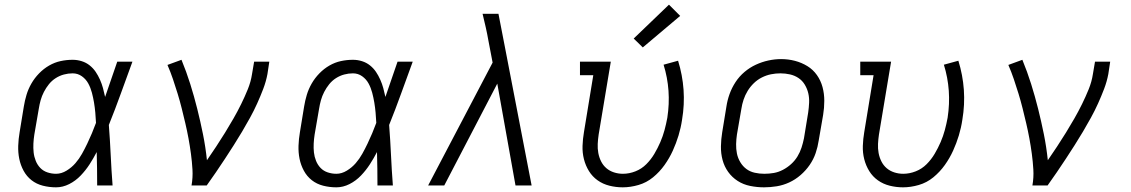

<svg xmlns="http://www.w3.org/2000/svg" viewBox="-20 -794 4840 822"><path d="M220 8Q191 8 163.5 1Q136 -6 115 -22.5Q94 -39 81 -63Q68 -87 62.5 -114Q57 -141 58 -170Q59 -199 64 -228L82 -338Q86 -363 93.5 -388Q101 -413 114.5 -436.5Q128 -460 147.5 -480Q167 -500 190.5 -513.5Q214 -527 239.5 -532.5Q265 -538 291 -538Q311 -538 330 -532Q349 -526 364 -514Q379 -502 389.5 -486.5Q400 -471 408 -453Q416 -435 421 -416.5Q426 -398 430 -379Q443 -417 456 -454.5Q469 -492 482 -530H547Q522 -462 497.5 -394Q473 -326 446 -259Q451 -194 454 -129.5Q457 -65 462 0H396Q396 -36 395.5 -72Q395 -108 394 -143Q380 -116 363.5 -90.5Q347 -65 325.5 -42.5Q304 -20 276.5 -6Q249 8 220 8ZM220 -50Q243 -50 265 -63.5Q287 -77 303 -95.5Q319 -114 331 -135.5Q343 -157 353.5 -179Q364 -201 373.5 -223.5Q383 -246 391 -268Q390 -290 388 -312Q386 -334 382.5 -355Q379 -376 373.5 -397Q368 -418 358 -436.5Q348 -455 330.5 -467.5Q313 -480 291 -480Q272 -480 253.5 -475Q235 -470 218.5 -459.5Q202 -449 189.5 -433.5Q177 -418 168 -400.5Q159 -383 154 -365Q149 -347 146 -328L127 -218Q124 -199 123 -179.5Q122 -160 124 -141.5Q126 -123 133 -105.5Q140 -88 152.5 -75Q165 -62 183 -56Q201 -50 220 -50Z M800 0Q806 -34 804 -68Q802 -102 797.5 -135.5Q793 -169 787 -201.5Q781 -234 773.5 -266Q766 -298 758 -330Q750 -362 740.5 -393Q731 -424 720.5 -455Q710 -486 697 -516L757 -538Q778 -487 794.5 -434.5Q811 -382 824.5 -328Q838 -274 849 -219.5Q860 -165 866 -108Q886 -137 905.5 -166.5Q925 -196 943.5 -226Q962 -256 979.5 -286.5Q997 -317 1012.5 -348.5Q1028 -380 1041 -412Q1054 -444 1059 -477L1068 -530H1133L1125 -477Q1119 -445 1107 -413.5Q1095 -382 1081 -351Q1067 -320 1050.5 -290Q1034 -260 1016.5 -230.5Q999 -201 980.5 -172Q962 -143 943 -114Q924 -85 904.5 -56.5Q885 -28 865 0Z M1420 8Q1391 8 1363.5 1Q1336 -6 1315 -22.5Q1294 -39 1281 -63Q1268 -87 1262.5 -114Q1257 -141 1258 -170Q1259 -199 1264 -228L1282 -338Q1286 -363 1293.5 -388Q1301 -413 1314.5 -436.5Q1328 -460 1347.5 -480Q1367 -500 1390.5 -513.5Q1414 -527 1439.5 -532.5Q1465 -538 1491 -538Q1511 -538 1530 -532Q1549 -526 1564 -514Q1579 -502 1589.5 -486.5Q1600 -471 1608 -453Q1616 -435 1621 -416.5Q1626 -398 1630 -379Q1643 -417 1656 -454.5Q1669 -492 1682 -530H1747Q1722 -462 1697.5 -394Q1673 -326 1646 -259Q1651 -194 1654 -129.5Q1657 -65 1662 0H1596Q1596 -36 1595.5 -72Q1595 -108 1594 -143Q1580 -116 1563.5 -90.5Q1547 -65 1525.5 -42.5Q1504 -20 1476.5 -6Q1449 8 1420 8ZM1420 -50Q1443 -50 1465 -63.5Q1487 -77 1503 -95.5Q1519 -114 1531 -135.5Q1543 -157 1553.5 -179Q1564 -201 1573.5 -223.5Q1583 -246 1591 -268Q1590 -290 1588 -312Q1586 -334 1582.5 -355Q1579 -376 1573.5 -397Q1568 -418 1558 -436.5Q1548 -455 1530.5 -467.5Q1513 -480 1491 -480Q1472 -480 1453.5 -475Q1435 -470 1418.5 -459.5Q1402 -449 1389.5 -433.5Q1377 -418 1368 -400.5Q1359 -383 1354 -365Q1349 -347 1346 -328L1327 -218Q1324 -199 1323 -179.5Q1322 -160 1324 -141.5Q1326 -123 1333 -105.5Q1340 -88 1352.5 -75Q1365 -62 1383 -56Q1401 -50 1420 -50Z M1813 0 2089 -526 2071 -620Q2066 -649 2059.5 -677.5Q2053 -706 2046 -735H2114L2141 -596L2256 0H2187L2109 -436L1882 0Z M2646 8Q2617 8 2589 1Q2561 -6 2538.5 -22Q2516 -38 2501.5 -61.5Q2487 -85 2480 -112.5Q2473 -140 2474 -169.5Q2475 -199 2480 -228L2520 -472H2463V-530H2595L2543 -218Q2540 -198 2539 -178Q2538 -158 2541.5 -139Q2545 -120 2553.5 -103Q2562 -86 2576 -74Q2590 -62 2608.5 -56Q2627 -50 2647 -50Q2674 -50 2700.5 -60.5Q2727 -71 2747 -91Q2767 -111 2781.5 -135.5Q2796 -160 2807 -185.5Q2818 -211 2825 -237Q2832 -263 2837 -290Q2846 -349 2842 -405.5Q2838 -462 2821 -517L2883 -534Q2902 -473 2906.5 -409.5Q2911 -346 2900 -281Q2895 -247 2885 -214Q2875 -181 2860.5 -149Q2846 -117 2825 -87.5Q2804 -58 2776 -35Q2748 -12 2713.5 -2Q2679 8 2646 8ZM2732 -591 2693 -629 2844 -774 2892 -726Z M3251 8Q3221 8 3191.5 2Q3162 -4 3138 -19.5Q3114 -35 3097.5 -58Q3081 -81 3073.5 -109Q3066 -137 3066.5 -167.5Q3067 -198 3072 -228L3090 -338Q3094 -365 3103.5 -391.5Q3113 -418 3129 -442.5Q3145 -467 3167.5 -486Q3190 -505 3216 -517Q3242 -529 3269.5 -535Q3297 -541 3324 -541Q3355 -541 3383.5 -533.5Q3412 -526 3436.5 -511Q3461 -496 3477.5 -472.5Q3494 -449 3501.5 -421Q3509 -393 3509 -362.5Q3509 -332 3504 -302L3485 -192Q3481 -165 3472 -138.5Q3463 -112 3446.5 -88Q3430 -64 3407.5 -44.5Q3385 -25 3359 -13Q3333 -1 3305.5 3.5Q3278 8 3251 8ZM3252 -50Q3273 -50 3293 -53.5Q3313 -57 3332 -67Q3351 -77 3367 -91.5Q3383 -106 3394 -124Q3405 -142 3411.5 -162Q3418 -182 3422 -202L3440 -312Q3443 -333 3444 -354Q3445 -375 3440.5 -394.5Q3436 -414 3425.5 -431.5Q3415 -449 3398.5 -460Q3382 -471 3362 -475.5Q3342 -480 3321 -480Q3301 -480 3281 -476Q3261 -472 3242 -462.5Q3223 -453 3207.5 -438Q3192 -423 3181 -405Q3170 -387 3163.5 -367.5Q3157 -348 3154 -328L3135 -218Q3132 -198 3131.5 -177Q3131 -156 3135 -136.5Q3139 -117 3149.5 -99.5Q3160 -82 3175.5 -70.5Q3191 -59 3211 -54.5Q3231 -50 3252 -50Z M3846 8Q3817 8 3789 1Q3761 -6 3738.5 -22Q3716 -38 3701.5 -61.5Q3687 -85 3680 -112.5Q3673 -140 3674 -169.5Q3675 -199 3680 -228L3720 -472H3663V-530H3795L3743 -218Q3740 -198 3739 -178Q3738 -158 3741.5 -139Q3745 -120 3753.5 -103Q3762 -86 3776 -74Q3790 -62 3808.5 -56Q3827 -50 3847 -50Q3874 -50 3900.5 -60.5Q3927 -71 3947 -91Q3967 -111 3981.5 -135.5Q3996 -160 4007 -185.5Q4018 -211 4025 -237Q4032 -263 4037 -290Q4046 -349 4042 -405.5Q4038 -462 4021 -517L4083 -534Q4102 -473 4106.5 -409.5Q4111 -346 4100 -281Q4095 -247 4085 -214Q4075 -181 4060.5 -149Q4046 -117 4025 -87.5Q4004 -58 3976 -35Q3948 -12 3913.5 -2Q3879 8 3846 8Z M4400 0Q4406 -34 4404 -68Q4402 -102 4397.5 -135.5Q4393 -169 4387 -201.5Q4381 -234 4373.5 -266Q4366 -298 4358 -330Q4350 -362 4340.5 -393Q4331 -424 4320.5 -455Q4310 -486 4297 -516L4357 -538Q4378 -487 4394.5 -434.5Q4411 -382 4424.5 -328Q4438 -274 4449 -219.5Q4460 -165 4466 -108Q4486 -137 4505.5 -166.5Q4525 -196 4543.5 -226Q4562 -256 4579.5 -286.5Q4597 -317 4612.5 -348.5Q4628 -380 4641 -412Q4654 -444 4659 -477L4668 -530H4733L4725 -477Q4719 -445 4707 -413.5Q4695 -382 4681 -351Q4667 -320 4650.5 -290Q4634 -260 4616.5 -230.5Q4599 -201 4580.5 -172Q4562 -143 4543 -114Q4524 -85 4504.5 -56.5Q4485 -28 4465 0Z"/></svg>

Font: Iosevka Slab Light Extended
Style: Italic
Weight: 300
Width: 7
Italic angle: -9°
Monospace: yes
Designer: Belleve Invis
Foundry: Belleve Invis
Version: Version 11.1.0; ttfautohint (v1.8.3)